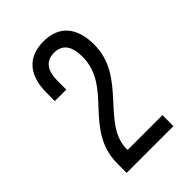

<svg xmlns="http://www.w3.org/2000/svg" viewBox="-147 -861 569 569"><g transform="rotate(-45 137.5 -576.0)"><path d="M142 -801C72 -801 41 -755 41 -687V-652H89V-690C89 -730 105 -755 140 -755C176 -755 192 -731 192 -687C192 -561 41 -532 41 -389V-351H237V-397H91V-403C93 -507 242 -553 242 -688C242 -756 211 -801 142 -801Z"/></g></svg>

Font: VL Bebas Neue Regular
Style: Regular
Weight: 400
Designer: Ryoichi Tsunekawa
Foundry: Ryoichi Tsunekawa
Version: Version 001.003